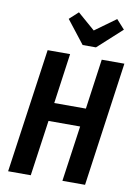

<svg xmlns="http://www.w3.org/2000/svg" viewBox="-99 -989 746 1052"><g transform="rotate(10 273.5 -462.5)"><path d="M148 0H22L120 -691H245L206 -412H382L421 -691H547L450 0H324L368 -310H192ZM466 -925 512 -874 378 -752H304L204 -880L253 -925L350 -841Z"/></g></svg>

Font: Fira Sans Extra Condensed Medium
Style: Italic
Weight: 500
Width: 3
Italic angle: -8°
Designer: Carrois Corporate & Edenspiekermann AG
Foundry: Carrois Corporate GbR & Edenspiekermann AG
Version: Version 4.203